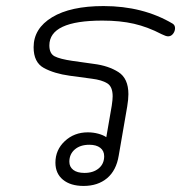

<svg xmlns="http://www.w3.org/2000/svg" viewBox="-20 -604 606 634"><path d="M163 -67Q163 -109 194 -138Q225 -167 270 -167Q288 -167 304.5 -162.5Q321 -158 331 -151L349 -255Q352 -275 352 -286Q352 -318 334 -329Q316 -340 284 -344L210 -354Q159 -361 125 -379.5Q91 -398 91 -448Q91 -510 152 -547Q213 -584 322 -584Q452 -584 550 -526Q558 -521 558 -511Q558 -501 551.5 -492.5Q545 -484 535 -484Q528 -484 514 -491Q468 -515 422.5 -525.5Q377 -536 318 -536Q143 -536 143 -454Q143 -427 160.5 -418Q178 -409 219 -403L290 -393Q338 -387 371 -366Q404 -345 404 -293Q404 -276 400 -252L372 -90Q364 -41 333.5 -15.5Q303 10 256 10Q213 10 188 -10.5Q163 -31 163 -67ZM324 -88Q324 -106 311 -116Q298 -126 275 -126Q245 -126 227 -110.5Q209 -95 209 -70Q209 -53 222 -43Q235 -33 259 -33Q288 -33 306 -48Q324 -63 324 -88Z"/></svg>

Font: Kodchasan ExtraLight
Style: Italic
Weight: 275
Italic angle: -10°
Version: Version 1.000; ttfautohint (v1.6)